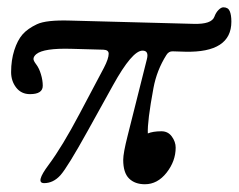

<svg xmlns="http://www.w3.org/2000/svg" viewBox="-20 -480 642 515"><path d="M257.3 -346.7 170.4 -349.1Q97.7 -351.1 77.6 -335Q69.8 -328.6 69.8 -321.8Q69.8 -316.9 77.4 -306.9Q85 -296.9 89.8 -280.8Q94.7 -264.6 94.7 -250Q94.7 -227.5 60.5 -227.5Q37.1 -227.5 23.4 -245.1Q9.8 -262.7 9.8 -286.6Q9.8 -318.4 18.3 -345.2Q26.9 -372.1 40.5 -387.7Q54.2 -403.3 79.1 -415Q104 -426.8 168.5 -424.8L499.5 -416Q547.9 -414.6 555.2 -435.5Q559.1 -446.3 566.2 -453.4Q573.2 -460.4 579.1 -460.4Q591.8 -460.4 596.2 -450.2Q600.6 -439.9 600.6 -421.9Q600.6 -338.4 476.6 -341.3L443.4 -342.3Q432.6 -342.8 426.3 -332.5Q400.4 -291.5 391.6 -243.7Q375 -154.3 376.5 -122.1Q390.6 -127.9 413.1 -127.9Q430.7 -127.9 440.9 -113.8Q451.2 -99.6 451.2 -84Q451.2 -47.9 426.8 -16.8Q402.3 14.2 368.7 14.2Q341.8 14.2 326.2 -1.2Q310.5 -16.6 310.5 -51.3Q310.5 -69.3 322.3 -115.7L374 -321.3Q379.9 -344.2 362.3 -344.2Q334.5 -344.2 283.2 -251.5L215.8 -129.9Q161.1 -31.2 142.1 -10Q123 11.2 98.4 11.2Q73.7 11.2 110.4 -37.8Q147 -86.9 193.4 -174.8L258.8 -298.3Q271.5 -322.8 271.5 -335.9Q271.5 -346.2 257.3 -346.7Z"/></svg>

Font: Junicode
Style: Regular
Weight: 400
Designer: Peter S. Baker
Foundry: Briery Creek Software
Version: Version 0.7.2